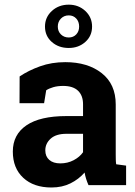

<svg xmlns="http://www.w3.org/2000/svg" viewBox="-20 -810 589 840"><path d="M36.1 0ZM176.8 -693.8Q176.8 -734.4 206.8 -762Q236.8 -789.6 280.8 -789.6Q323.7 -789.6 353.3 -762Q382.8 -734.4 382.8 -693.8Q382.8 -652.8 353.3 -626.5Q323.7 -600.1 280.8 -600.1Q236.3 -600.1 206.5 -626.5Q176.8 -652.8 176.8 -693.8ZM232.9 -693.8Q232.9 -672.9 246.6 -659.4Q260.3 -646 280.8 -646Q300.8 -646 313.5 -659.4Q326.2 -672.9 326.2 -693.8Q326.2 -715.3 313.5 -729Q300.8 -742.7 280.8 -742.7Q260.3 -742.7 246.6 -728.8Q232.9 -714.8 232.9 -693.8ZM367.2 0Q361.3 -13.2 356.9 -27.1Q352.5 -41 350.1 -55.2Q324.7 -25.9 288.3 -7.8Q252 10.3 205.1 10.3Q127.4 10.3 81.8 -32Q36.1 -74.2 36.1 -147Q36.1 -221.2 95.7 -261.7Q155.3 -302.2 270.5 -302.2H343.3V-354Q343.3 -392.1 321.3 -413.1Q299.3 -434.1 256.3 -434.1Q231.9 -434.1 212.9 -428.5Q193.8 -422.9 182.1 -415L172.9 -358.4H65.4L65.9 -475.6Q105 -502 155.5 -520Q206.1 -538.1 265.6 -538.1Q363.8 -538.1 425 -490Q486.3 -441.9 486.3 -353V-134.8Q486.3 -122.6 486.6 -111.8Q486.8 -101.1 488.3 -91.3L531.7 -85.4V0ZM243.7 -95.2Q275.9 -95.2 302.2 -109.1Q328.6 -123 343.3 -144V-224.6H270.5Q225.1 -224.6 201.7 -203.4Q178.2 -182.1 178.2 -152.3Q178.2 -125.5 195.6 -110.4Q212.9 -95.2 243.7 -95.2Z"/></svg>

Font: TypoPRO Roboto Slab
Style: Bold
Weight: 700
Designer: Google
Version: Version 1.100263; 2013; ttfautohint (v0.94.20-1c74) -l 8 -r 